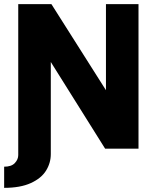

<svg xmlns="http://www.w3.org/2000/svg" viewBox="-29 -717 747 926"><path d="M59 -697H219L482 -282V-697H639V0H478L216 -418V26Q216 69 193 106Q170 143 119.5 166Q69 189 -9 189V87Q26 87 42.5 69.5Q59 52 59 31V0Z"/></svg>

Font: Hanken Grotesk Black
Style: Regular
Weight: 900
Designer: Alfredo Marco Pradil
Foundry: Hanken Design Co.
Version: Version 3.014